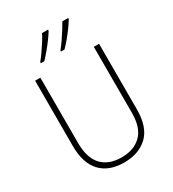

<svg xmlns="http://www.w3.org/2000/svg" viewBox="-225 -1072 1084 1204"><g transform="rotate(-30 317.0 -470.5)"><path d="M549 -240Q549 -111 485 -50.5Q421 10 316 10Q205 10 145.5 -53.5Q86 -117 86 -241V-714H124V-243Q124 -132 174.5 -79Q225 -26 317 -26Q406 -26 458.5 -77Q511 -128 511 -237V-714H549ZM462 -943Q450 -923 430 -895Q410 -867 386.5 -839Q363 -811 343 -791H318V-799Q335 -819 354.5 -847Q374 -875 391.5 -903Q409 -931 420 -951H462ZM316 -943Q304 -923 284 -895.5Q264 -868 240.5 -840Q217 -812 197 -791H172V-799Q189 -819 208.5 -847Q228 -875 245.5 -902.5Q263 -930 273 -951H316Z"/></g></svg>

Font: Noto Sans Hebrew SemiCondensed ExtraLight
Style: Regular
Weight: 200
Width: 4
Designer: Monotype Design Team
Foundry: Monotype Imaging Inc.
Version: Version 2.004; ttfautohint (v1.8.4.7-5d5b)